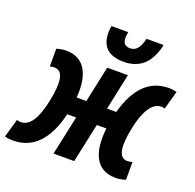

<svg xmlns="http://www.w3.org/2000/svg" viewBox="-163 -908 1072 1056"><g transform="rotate(20 372.5 -379.5)"><path d="M443 -606C537 -606 596 -660 619 -768H519C505 -711 485 -688 450 -688C423 -688 408 -702 408 -734C408 -744 409 -754 412 -768H314C311 -752 310 -740 310 -729C310 -652 350 -606 443 -606ZM19 9C132 9 212 -66 251 -229H303L254 0H375L424 -229H480C464 -90 501 9 619 9C641 9 661 5 678 -1V-105C667 -101 658 -100 649 -100C594 -100 589 -171 611 -278C632 -380 670 -445 722 -445C731 -445 738 -444 744 -442L774 -550C758 -554 744 -556 728 -556C619 -556 541 -484 500 -333H446L491 -545H370L325 -333H268C279 -463 239 -556 127 -556C107 -556 88 -552 71 -547V-443C81 -446 90 -447 97 -447C153 -447 158 -376 136 -268C115 -166 81 -101 26 -101C17 -101 10 -102 2 -105L-29 3C-12 8 3 9 19 9Z"/></g></svg>

Font: Noto Sans ExtraCondensed
Style: Bold Italic
Weight: 700
Width: 2
Italic angle: -12°
Designer: Monotype Design Team
Foundry: Monotype Imaging Inc.
Version: Version 2.013